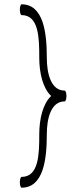

<svg xmlns="http://www.w3.org/2000/svg" viewBox="-20 -845 368 890"><path d="M280 -425C216 -425 197 -504 197 -578C197 -695 181 -825 80 -825C76 -825 72 -814 72 -800C72 -786 76 -775 80 -775C160 -775 162 -670 162 -578C162 -508 178 -437 217 -400C178 -363 162 -292 162 -222C162 -130 160 -25 80 -25C76 -25 72 -14 72 0C72 14 76 25 80 25C181 25 197 -105 197 -222C197 -296 216 -375 280 -375C284 -375 288 -386 288 -400C288 -414 284 -425 280 -425Z"/></svg>

Font: Nupuram Thin
Style: Regular
Weight: 100
Designer: Santhosh Thottingal (santhosh.thottingal@gmail.com)
Foundry: SMC
Version: Version 1.000